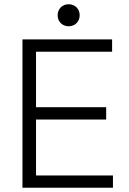

<svg xmlns="http://www.w3.org/2000/svg" viewBox="-20 -886 607 906"><path d="M86 0H513V-58H150V-322H481V-380H150V-642H509V-700H86ZM252 -814C252 -784 274 -762 304 -762C334 -762 356 -784 356 -814C356 -844 334 -866 304 -866C274 -866 252 -844 252 -814Z"/></svg>

Font: Meta Space Light
Style: Regular
Weight: 300
Designer: Meta Pool / Florian Karsten
Foundry: Meta Pool / Florian Karsten
Version: Version 2.000;Glyphs 3.1.1 (3137)